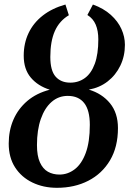

<svg xmlns="http://www.w3.org/2000/svg" viewBox="-20 -840 588 870"><path d="M238 11Q176.5 11 126.8 -13Q77 -37 48.2 -81.8Q19.5 -126.5 19.5 -189.5Q19.5 -249 41 -298.2Q62.5 -347.5 104 -382.8Q145.5 -418 205.5 -433.5Q151.5 -450.5 119.5 -488.5Q87.5 -526.5 87.5 -587.5Q87.5 -644 109.5 -690.2Q131.5 -736.5 173.8 -769.5Q216 -802.5 276.5 -819.5L292 -771Q249 -745.5 228.5 -699.2Q208 -653 208 -582Q208 -520 232 -492.8Q256 -465.5 298.5 -465.5Q336 -465.5 364.8 -486.5Q393.5 -507.5 409.5 -551Q425.5 -594.5 425.5 -661.5Q425.5 -700.5 413.8 -728.2Q402 -756 376 -772L401 -819.5Q449.5 -802 482 -772.8Q514.5 -743.5 530.2 -708.5Q546 -673.5 546 -637Q546 -585.5 525.2 -542.5Q504.5 -499.5 467.8 -471Q431 -442.5 382.5 -434Q442.5 -416 478.5 -372Q514.5 -328 514.5 -259.5Q514.5 -174 478.5 -113.5Q442.5 -53 380.2 -21Q318 11 238 11ZM249.5 -49Q287 -49 318.5 -73Q350 -97 368.5 -147Q387 -197 387 -274Q387 -340.5 361.5 -373Q336 -405.5 287 -405.5Q245 -405.5 213.8 -378.2Q182.5 -351 165 -301Q147.5 -251 147.5 -182.5Q147.5 -133.5 161 -104Q174.5 -74.5 197.2 -61.8Q220 -49 249.5 -49Z"/></svg>

Font: Merriweather 20pt SemiBold
Style: Italic
Weight: 600
Italic angle: -7.8°
Version: Version 2.101